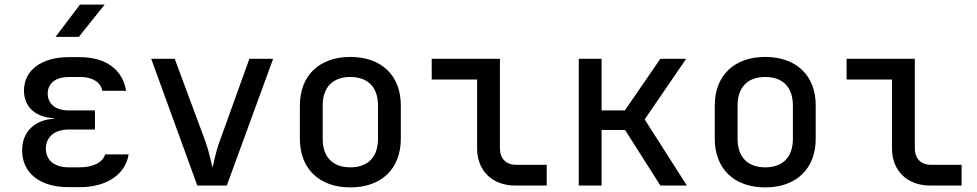

<svg xmlns="http://www.w3.org/2000/svg" viewBox="-20 -805 4240 833"><path d="M322 -645 434 -785H327L221 -645ZM326 7C443 7 524 -48 538 -135H436C426 -101 385 -79 326 -79H278C217 -79 179 -109 179 -160C179 -211 217 -243 278 -243H392V-326H277C222 -326 187 -354 187 -399C187 -444 222 -471 279 -471H328C382 -471 417 -448 424 -411H527C513 -502 439 -557 328 -557H279C159 -557 84 -500 84 -412C84 -341 134 -296 215 -292V-290C129 -285 76 -232 76 -153C76 -54 153 7 278 7Z M964 0 1165 -550H1062L932 -189C916 -146 908 -100 902 -78C896 -100 887 -147 872 -189L738 -550H636L836 0Z M1500 8C1635 8 1719 -73 1719 -203V-348C1719 -477 1635 -558 1500 -558C1365 -558 1281 -477 1281 -347V-203C1281 -73 1365 8 1500 8ZM1500 -79C1425 -79 1380 -122 1380 -203V-347C1380 -428 1425 -471 1500 -471C1575 -471 1620 -428 1620 -347V-203C1620 -122 1575 -79 1500 -79Z M2352 0V-90H2218C2176 -90 2149 -117 2149 -161V-550H1853V-460H2050V-161C2050 -64 2116 0 2216 0Z M2590 0V-241H2692L2845 0H2960L2777 -287L2957 -550H2845L2691 -326H2590V-550H2491V0Z M3300 8C3435 8 3519 -73 3519 -203V-348C3519 -477 3435 -558 3300 -558C3165 -558 3081 -477 3081 -347V-203C3081 -73 3165 8 3300 8ZM3300 -79C3225 -79 3180 -122 3180 -203V-347C3180 -428 3225 -471 3300 -471C3375 -471 3420 -428 3420 -347V-203C3420 -122 3375 -79 3300 -79Z M4152 0V-90H4018C3976 -90 3949 -117 3949 -161V-550H3653V-460H3850V-161C3850 -64 3916 0 4016 0Z"/></svg>

Font: Tekne LDO Medium
Style: Regular
Weight: 500
Monospace: yes
Designer: Alessio Laiso, Mario Rullo, Paolo Rosset
Foundry: Alessio Laiso
Version: Version 1.000;hotconv 1.0.109;makeotfexe 2.5.65596